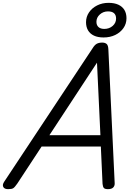

<svg xmlns="http://www.w3.org/2000/svg" viewBox="-72 -1314 925 1348"><path d="M-15 14Q-41 14 -49 -1.5Q-57 -17 -42 -39L578 -975Q592 -998 607 -1006.5Q622 -1015 646 -1015Q665 -1015 676.5 -1005.5Q688 -996 689 -964L733 -31Q735 -11 723.5 1.5Q712 14 686 14Q664 14 657 5.5Q650 -3 648 -23L636 -285H220L50 -26Q32 0 21.5 7Q11 14 -15 14ZM275 -365H633L609 -874ZM655 -1051Q615 -1051 587.5 -1064Q560 -1077 546 -1101Q532 -1125 532 -1158Q532 -1196 553 -1227Q574 -1258 610 -1276Q646 -1294 690 -1294Q731 -1294 759 -1281Q787 -1268 801.5 -1244Q816 -1220 816 -1186Q816 -1147 794.5 -1116.5Q773 -1086 737 -1068.5Q701 -1051 655 -1051ZM660 -1111Q695 -1111 719 -1132Q743 -1153 743 -1184Q743 -1208 729 -1221Q715 -1234 686 -1234Q653 -1234 629 -1212.5Q605 -1191 605 -1161Q605 -1137 619.5 -1124Q634 -1111 660 -1111Z"/></svg>

Font: Playwrite BE VLG
Style: Regular
Weight: 400
Designer: Veronika Burian, José Scaglione
Foundry: TypeTogether
Version: Version 1.002